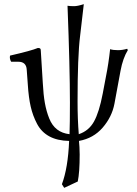

<svg xmlns="http://www.w3.org/2000/svg" viewBox="-20 -675 668 933"><path d="M495.1 -304.2Q507.3 -364.3 515.1 -436Q529.3 -431.2 553.2 -431.2Q575.2 -431.2 598.1 -438L601.1 -431.2Q577.1 -392.1 565.9 -332L536.1 -170.9Q523.9 -106.9 479 -54.9Q434.1 -2.9 363.8 9.8Q366.7 35.6 367.2 76.2Q367.2 162.1 357.9 207L292 237.8L280.8 220.2Q310.5 141.1 315.9 9.8Q258.8 8.8 220 -12.2Q181.2 -33.2 160.2 -73Q139.2 -112.8 129.2 -157Q119.1 -201.2 115.2 -263.2L109.9 -335.9Q107.9 -375 68.8 -375H34.2Q25.4 -390.1 28.8 -404.8Q132.8 -428.7 164.1 -441.9Q171.9 -441.9 175 -439.5Q178.2 -437 178.2 -429.2L188 -271Q190.9 -214.8 198 -174.8Q205.1 -134.8 219 -99.9Q232.9 -64.9 257.6 -45.9Q282.2 -26.9 317.9 -22.9Q319.8 -73.7 319.8 -175.8Q319.8 -344.7 308.1 -647Q320.3 -645 339.8 -645Q356.9 -645 387.2 -654.8L369.1 -499Q356.9 -401.9 356.9 -181.2Q356.9 -95.2 362.8 -22.9Q411.6 -39.1 436.8 -84.5Q461.9 -129.9 479 -219.2Z"/></svg>

Font: Linux Libertine O
Style: Regular
Weight: 400
Designer: Philipp H. Poll
Foundry: Philipp H. Poll
Version: Version 5.3.0